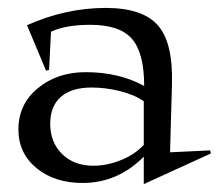

<svg xmlns="http://www.w3.org/2000/svg" viewBox="-20 -446 557 489"><path d="M26.9 -116.2Q26.9 -180.7 76.4 -221.4Q126 -262.2 198.2 -262.2Q283.2 -262.2 347.2 -227.1Q347.2 -311 316.2 -346.9Q285.2 -382.8 210 -382.8Q147.5 -382.8 109.9 -365.2L105 -268.1L97.2 -266.1L48.8 -381.8Q147.5 -425.8 249 -425.8Q342.8 -425.8 381.8 -381.8Q420.9 -337.9 418 -231.9L413.1 -58.1L515.1 -63L517.1 -55.2L346.2 22.9V-46.9Q279.3 20 190.9 20Q119.1 20 73 -17.8Q26.9 -55.7 26.9 -116.2ZM107.9 -130.9Q107.9 -83.5 138.2 -53.7Q168.5 -23.9 217.8 -23.9Q252.9 -23.9 288.3 -38.3Q323.7 -52.7 346.2 -77.1V-188Q322.8 -204.6 285.9 -213.9Q249 -223.1 212.9 -223.1Q162.6 -223.1 135.3 -199.5Q107.9 -175.8 107.9 -130.9Z"/></svg>

Font: Halibut
Style: Regular
Weight: 400
Designer: Matteo Maggi
Foundry: Collletttivo
Version: Version 3.080 | FøM Fix